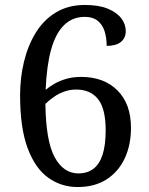

<svg xmlns="http://www.w3.org/2000/svg" viewBox="-20 -744 599 774"><path d="M293 10Q227 10 174.5 -27.5Q122 -65 91.5 -146.5Q61 -228 61 -360Q61 -431 77 -496.5Q93 -562 125 -613.5Q157 -665 206.5 -694.5Q256 -724 322 -724Q378 -724 414.5 -709Q451 -694 469 -670Q487 -646 487 -619Q487 -591 467.5 -575Q448 -559 410 -559Q410 -592 401.5 -618.5Q393 -645 373.5 -660.5Q354 -676 322 -676Q272 -676 238 -642.5Q204 -609 186 -544Q168 -479 164 -382Q181 -396 201.5 -407.5Q222 -419 248.5 -426.5Q275 -434 307 -434Q399 -434 453.5 -379.5Q508 -325 508 -229Q508 -159 482.5 -105Q457 -51 409 -20.5Q361 10 293 10ZM296 -45Q332 -45 356.5 -63.5Q381 -82 393.5 -120.5Q406 -159 406 -219Q406 -305 375.5 -344Q345 -383 287 -383Q261 -383 238 -374.5Q215 -366 196 -352.5Q177 -339 163 -325Q165 -175 200.5 -110Q236 -45 296 -45Z"/></svg>

Font: Noto Serif Myanmar
Style: Regular
Weight: 400
Designer: Ben Mitchell and the Monotype Design Team
Foundry: Monotype Imaging Inc.
Version: Version 2.106